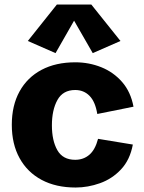

<svg xmlns="http://www.w3.org/2000/svg" viewBox="-20 -816 635 849"><path d="M314.5 13.2Q227.5 13.2 164.3 -20.5Q101.1 -54.2 66.7 -116.5Q32.2 -178.7 32.2 -264.2Q32.2 -349.6 66.4 -411.6Q100.6 -473.6 163.6 -507.1Q226.6 -540.5 313 -540.5Q373.5 -540.5 427.7 -518.8Q481.9 -497.1 520 -453.4Q558.1 -409.7 570.3 -344.2L410.2 -312Q401.4 -366.2 376 -392.1Q350.6 -418 312.5 -418Q258.3 -418 233.9 -373.8Q209.5 -329.6 209.5 -261.7Q209.5 -194.3 233.6 -151.9Q257.8 -109.4 312.5 -109.4Q349.1 -109.4 375 -131.6Q400.9 -153.8 413.6 -202.1L567.4 -176.8Q554.7 -108.9 515.1 -66.9Q475.6 -24.9 422.1 -5.9Q368.7 13.2 314.5 13.2ZM225.6 -581.1 103 -634.8 231.4 -795.9H383.8L512.7 -634.8L390.1 -581.1L307.6 -724.6Z"/></svg>

Font: Schibsted Grotesk ExtraBold
Style: Regular
Weight: 800
Designer: Bakken & Baeck AS, Henrik Kongsvoll
Foundry: Schibsted ASA
Version: Version 1.100; ttfautohint (v1.8.4.7-5d5b);gftools[0.9.25]